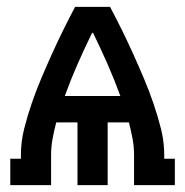

<svg xmlns="http://www.w3.org/2000/svg" viewBox="-20 -540 540 560"><path d="M10 0V-77H41V-88Q41 -127 50.5 -164.5Q60 -202 72.5 -238.5Q85 -275 100 -310.5Q115 -346 131 -381.5Q147 -417 164 -451.5Q181 -486 199 -520H301Q319 -486 336 -451.5Q353 -417 369 -381.5Q385 -346 400 -310.5Q415 -275 427.5 -238.5Q440 -202 449.5 -164.5Q459 -127 459 -88V-77H490V0H371V-88Q371 -112 366.5 -136Q362 -160 356 -183H294V0H206V-183H144Q138 -160 133.5 -136Q129 -112 129 -88V0ZM169 -260H331Q314 -307 293.5 -353.5Q273 -400 251 -445L250 -443L249 -445L248 -443Q226 -398 206 -352.5Q186 -307 169 -260Z"/></svg>

Font: Iosevka Curly Slab Semibold
Style: Regular
Weight: 600
Monospace: yes
Designer: Belleve Invis
Foundry: Belleve Invis
Version: Version 22.1.2; ttfautohint (v1.8.4)